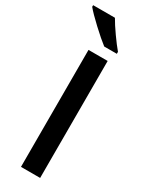

<svg xmlns="http://www.w3.org/2000/svg" viewBox="-242 -973 787 1015"><g transform="rotate(30 151.0 -465.5)"><path d="M234 -783Q211 -810 179.5 -854.5Q148 -899 130 -931H-3V-921Q20 -893 71.5 -845Q123 -797 157 -771H234ZM211 -714H94V0H211Z"/></g></svg>

Font: OpenSansMMV
Style: Semibold
Weight: 600
Designer: Steve Matteson
Foundry: Ascender Corporation
Version: Version 6.000